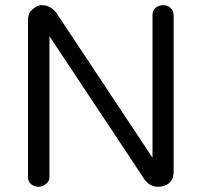

<svg xmlns="http://www.w3.org/2000/svg" viewBox="-20 -716 773 736"><path d="M87.3 -639.2Q87.3 -663.3 100 -675.9Q120.3 -696.2 139.2 -696.2Q172.2 -696.2 194.9 -668.4L564.6 -111.4V-657Q564.6 -684.8 589.9 -693.7Q597.5 -696.2 605.1 -696.2Q612.7 -696.2 620.3 -693.7Q627.8 -691.1 632.9 -686.1Q645.6 -675.9 645.6 -657V-58.2Q645.6 -16.5 610.1 -3.8Q598.7 0 586.1 0Q554.4 0 534.2 -27.8L169.6 -577.2V-38Q169.6 -21.5 159.5 -13.9Q144.3 0 128.5 0Q112.7 0 100 -9.5Q87.3 -19 87.3 -38Z"/></svg>

Font: Mandali
Style: Regular
Weight: 400
Designer: Purushoth Kumar Guthula
Foundry: Silikandhra, Hyderabad
Version: Version 1.0.5; ttfautohint (v1.2.25-373a) -l 7 -r 28 -G 50 -